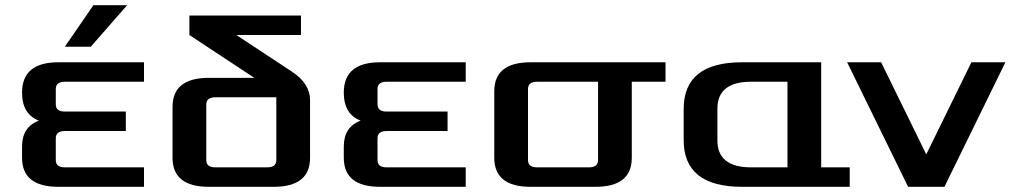

<svg xmlns="http://www.w3.org/2000/svg" viewBox="-20 -720 3910 740"><path d="M65 -112V-155Q65 -231 130 -255Q65 -280 65 -363Q65 -480 205 -480H535V-405H230Q195 -405 195 -377V-318Q195 -290 230 -290H465V-215H230Q195 -215 195 -187V-103Q195 -75 230 -75H535V0H205Q65 0 65 -112ZM230 -540 340 -700H470L330 -540Z M645 -112V-308Q645 -420 785 -420H960L710 -585V-660H1140V-585H891L1105 -444Q1175 -398 1175 -334V-112Q1175 0 1035 0H785Q645 0 645 -112ZM775 -103Q775 -75 810 -75H1010Q1045 -75 1045 -103V-345H810Q775 -345 775 -317Z M1305 -112V-155Q1305 -231 1370 -255Q1305 -280 1305 -363Q1305 -480 1445 -480H1775V-405H1470Q1435 -405 1435 -377V-318Q1435 -290 1470 -290H1705V-215H1470Q1435 -215 1435 -187V-103Q1435 -75 1470 -75H1775V0H1445Q1305 0 1305 -112Z M1885 -112V-368Q1885 -480 2025 -480H2545V-405H2415V-112Q2415 0 2275 0H2025Q1885 0 1885 -112ZM2015 -103Q2015 -75 2050 -75H2250Q2285 -75 2285 -103V-405H2050Q2015 -405 2015 -377Z M2615 -180V-300Q2615 -480 2840 -480H3145V-75H3255V0H2840Q2615 0 2615 -180ZM2745 -179Q2745 -75 2875 -75H3015V-405H2875Q2745 -405 2745 -301Z M3245 -480H3376L3550 -125L3724 -480H3855L3620 0H3480Z"/></svg>

Font: Xolonium
Style: Regular
Weight: 400
Designer: Severin Meyer
Version: Version 4.2